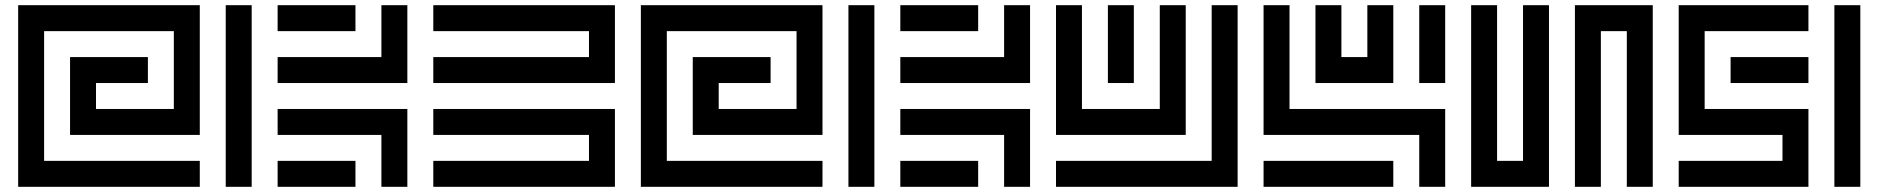

<svg xmlns="http://www.w3.org/2000/svg" viewBox="-20 -720 7240 740"><path d="M750 -700H50V0H750V-100H150V-600H650V-300H350V-400H550V-500H250V-200H750Z M950 0V-700H850V0ZM1450 -500H1050V-400H1550V-700H1450ZM1050 -700V-600H1350V-700ZM1050 -200H1450V0H1550V-300H1050ZM1350 0V-100H1050V0Z M1650 -700V-600H2250V-500H1650V-400H2350V-700ZM1650 -200H2250V-100H1650V0H2350V-300H1650Z M3150 -700H2450V0H3150V-100H2550V-600H3050V-300H2750V-400H2950V-500H2650V-200H3150Z M3350 0V-700H3250V0ZM3850 -500H3450V-400H3950V-700H3850ZM3450 -700V-600H3750V-700ZM3450 -200H3850V0H3950V-300H3450ZM3750 0V-100H3450V0Z M4650 -100H4050V0H4750V-700H4650ZM4550 -200V-700H4450V-300H4150V-700H4050V-200ZM4250 -700V-400H4350V-700Z M4950 -700H4850V-200H5450V0H5550V-300H4950ZM5350 -400V-700H5250V-500H5150V-700H5050V-400ZM5450 -400H5550V-700H5450ZM5350 0V-100H4850V0Z M5750 -100V-700H5650V0H5950V-700H5850V-100ZM6350 -700H6050V0H6150V-600H6250V0H6350Z M6450 -700V-200H6850V-100H6450V0H6950V-300H6550V-600H6950V-700ZM7050 0H7150V-700H7050ZM6950 -400V-500H6650V-400Z"/></svg>

Font: Mourier
Style: Regular
Weight: 400
Designer: Eric Mourier
Foundry: Velvetyne Type Foundry
Version: Version 2.000;hotconv 1.0.109;makeotfexe 2.5.65596